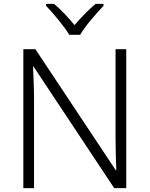

<svg xmlns="http://www.w3.org/2000/svg" viewBox="-20 -967 769 987"><path d="M336 -788H392C416 -831 475 -898 512 -937V-947H471C435 -917 395 -875 363 -838C333 -875 294 -917 258 -947H217V-937C254 -898 311 -831 336 -788ZM629 0V-714H574V-261C574 -206 576 -133 578 -92H575L162 -714H100V0H155V-451C155 -514 152 -572 150 -624H153L567 0Z"/></svg>

Font: Noto Sans Devanagari UI Light
Style: Regular
Weight: 300
Designer: Jelle Bosma - Monotype Design Team
Foundry: Monotype Imaging Inc.
Version: Version 2.004